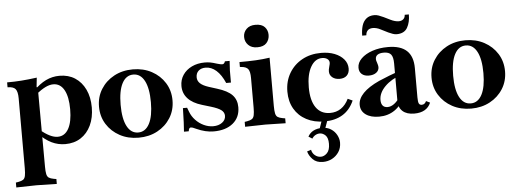

<svg xmlns="http://www.w3.org/2000/svg" viewBox="-58 -864 3582 1327"><g transform="rotate(-5 1733.0 -200.5)"><path d="M6 283V249L24 246Q46 242 57 234.5Q68 227 72 208.5Q76 190 76 156V-329Q76 -376 61 -394Q46 -412 6 -412V-446Q58 -446 105.5 -449.5Q153 -453 213 -461L206 -395L214 -394L216 156Q216 190 220 208.5Q224 227 235.5 234.5Q247 242 269 246L287 249V283L147 280ZM370 14Q320 14 275.5 -7.5Q231 -29 185 -76L197 -102Q239 -69 268 -55Q297 -41 322 -41Q371 -41 397.5 -88.5Q424 -136 424 -223Q424 -310 397.5 -357.5Q371 -405 322 -405Q297 -405 268 -391Q239 -377 197 -344L185 -370Q231 -417 275.5 -438.5Q320 -460 370 -460Q432 -460 477.5 -430.5Q523 -401 548.5 -347.5Q574 -294 574 -223Q574 -152 548.5 -98.5Q523 -45 477.5 -15.5Q432 14 370 14Z M879 14Q806 14 748.5 -17Q691 -48 657.5 -101.5Q624 -155 624 -223Q624 -291 657.5 -344.5Q691 -398 748.5 -429Q806 -460 879 -460Q952 -460 1009.5 -429Q1067 -398 1100.5 -344.5Q1134 -291 1134 -223Q1134 -155 1100.5 -101.5Q1067 -48 1009.5 -17Q952 14 879 14ZM879 -22Q929 -22 956.5 -74Q984 -126 984 -223Q984 -320 956.5 -372Q929 -424 879 -424Q829 -424 801.5 -372Q774 -320 774 -223Q774 -126 801.5 -74Q829 -22 879 -22Z M1399 16Q1343 16 1281 -12Q1265 -20 1257 -22.5Q1249 -25 1244 -25Q1237 -25 1233 -19.5Q1229 -14 1227 0H1194L1198 -65L1201 -163H1230L1241 -134Q1253 -102 1277.5 -76Q1302 -50 1334 -35Q1366 -20 1399 -20Q1437 -20 1461.5 -38.5Q1486 -57 1486 -85Q1486 -109 1465 -125Q1444 -141 1394 -156L1334 -174Q1270 -193 1237 -229Q1204 -265 1204 -316Q1204 -359 1226.5 -392.5Q1249 -426 1288.5 -445Q1328 -464 1378 -464Q1398 -464 1415.5 -461Q1433 -458 1464 -448Q1488 -441 1498 -441Q1513 -441 1518 -460H1551L1547 -394V-310H1514Q1489 -368 1455 -398Q1421 -428 1381 -428Q1350 -428 1332 -411.5Q1314 -395 1314 -367Q1314 -342 1332.5 -324.5Q1351 -307 1391 -294L1448 -276Q1520 -254 1551.5 -221Q1583 -188 1583 -136Q1583 -66 1533.5 -25Q1484 16 1399 16Z M1618 3V-31L1636 -34Q1658 -38 1669 -45.5Q1680 -53 1684 -71.5Q1688 -90 1688 -124V-329Q1688 -373 1675.5 -390.5Q1663 -408 1629 -411L1618 -412V-446Q1683 -446 1731.5 -448.5Q1780 -451 1828 -458V-124Q1828 -90 1832 -71.5Q1836 -53 1847.5 -45.5Q1859 -38 1881 -34L1899 -31V3L1759 0ZM1750 -537Q1710 -537 1687.5 -560Q1665 -583 1665 -616Q1665 -648 1687.5 -670.5Q1710 -693 1750 -693Q1794 -693 1814.5 -670.5Q1835 -648 1835 -616Q1835 -583 1814.5 -560Q1794 -537 1750 -537Z M2168 14Q2097 14 2043 -14.5Q1989 -43 1959.5 -94Q1930 -145 1930 -213Q1930 -285 1963 -341Q1996 -397 2053.5 -428.5Q2111 -460 2185 -460Q2238 -460 2278.5 -444Q2319 -428 2342.5 -400Q2366 -372 2366 -336Q2366 -305 2348 -287.5Q2330 -270 2298 -270Q2267 -270 2247.5 -286Q2228 -302 2228 -327Q2228 -333 2229 -341Q2230 -349 2234 -362Q2237 -373 2238 -378Q2239 -383 2239 -387Q2239 -404 2225 -414Q2211 -424 2189 -424Q2140 -424 2110 -371.5Q2080 -319 2080 -230Q2080 -139 2114 -90Q2148 -41 2212 -41Q2255 -41 2287.5 -63Q2320 -85 2341 -128L2374 -113Q2346 -49 2294 -17.5Q2242 14 2168 14ZM2133 292Q2088 292 2062.5 265.5Q2037 239 2030 210L2058 201Q2063 226 2081.5 240.5Q2100 255 2121 255Q2145 255 2165 234.5Q2185 214 2185 170Q2185 129 2167 111.5Q2149 94 2127 94Q2111 94 2096.5 102.5Q2082 111 2074 125L2048 109Q2062 83 2087.5 70Q2113 57 2148 57Q2183 57 2208.5 73.5Q2234 90 2248 116Q2262 142 2262 169Q2262 206 2244 233.5Q2226 261 2197 276.5Q2168 292 2133 292ZM2166 70 2128 67 2151 0H2191Z M2791 14Q2739 14 2710.5 -11.5Q2682 -37 2682 -83V-343Q2682 -387 2667.5 -405.5Q2653 -424 2617 -424Q2589 -424 2574 -414Q2559 -404 2559 -384Q2559 -379 2560.5 -373Q2562 -367 2565 -359Q2572 -338 2572 -328Q2572 -304 2552.5 -289.5Q2533 -275 2501 -275Q2470 -275 2452 -291Q2434 -307 2434 -335Q2434 -370 2463 -398.5Q2492 -427 2540.5 -443.5Q2589 -460 2649 -460Q2736 -460 2779 -420Q2822 -380 2822 -299V-96Q2822 -65 2827.5 -53.5Q2833 -42 2848 -42Q2859 -42 2866.5 -48Q2874 -54 2879 -65L2906 -52Q2878 14 2791 14ZM2547 14Q2489 14 2454.5 -11Q2420 -36 2420 -79Q2420 -121 2457 -159.5Q2494 -198 2568 -232Q2600 -246 2642.5 -262.5Q2685 -279 2725 -291L2726 -262Q2653 -237 2609.5 -193Q2566 -149 2566 -100Q2566 -74 2577.5 -60.5Q2589 -47 2611 -47Q2634 -47 2656 -63Q2678 -79 2696 -107Q2714 -135 2724 -170L2730 -113Q2702 -50 2655.5 -18Q2609 14 2547 14ZM2717 -543Q2705 -543 2690.5 -548Q2676 -553 2661 -560L2609 -586Q2596 -593 2582.5 -596.5Q2569 -600 2557 -600Q2532 -600 2520 -586.5Q2508 -573 2508 -554H2479Q2479 -591 2488 -621.5Q2497 -652 2518.5 -670Q2540 -688 2575 -688Q2589 -688 2604.5 -682.5Q2620 -677 2637 -669L2684 -646Q2698 -639 2712.5 -635Q2727 -631 2740 -631Q2759 -631 2771.5 -642Q2784 -653 2784 -672H2813Q2813 -617 2791.5 -580Q2770 -543 2717 -543Z M3186 14Q3113 14 3055.5 -17Q2998 -48 2964.5 -101.5Q2931 -155 2931 -223Q2931 -291 2964.5 -344.5Q2998 -398 3055.5 -429Q3113 -460 3186 -460Q3259 -460 3316.5 -429Q3374 -398 3407.5 -344.5Q3441 -291 3441 -223Q3441 -155 3407.5 -101.5Q3374 -48 3316.5 -17Q3259 14 3186 14ZM3186 -22Q3236 -22 3263.5 -74Q3291 -126 3291 -223Q3291 -320 3263.5 -372Q3236 -424 3186 -424Q3136 -424 3108.5 -372Q3081 -320 3081 -223Q3081 -126 3108.5 -74Q3136 -22 3186 -22Z"/></g></svg>

Font: Baskervville
Style: Bold
Weight: 700
Version: Version 1.100